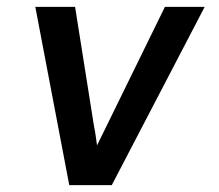

<svg xmlns="http://www.w3.org/2000/svg" viewBox="-20 -540 640 560"><path d="M182 0 83 -520H199L254 -173Q257 -159 259 -144.5Q261 -130 263 -116Q270 -130 277 -144.5Q284 -159 291 -173L461 -520H577L306 0Z"/></svg>

Font: Iosevka SS04 Semibold Extended
Style: Italic
Weight: 600
Width: 7
Italic angle: -9°
Monospace: yes
Designer: Belleve Invis
Foundry: Belleve Invis
Version: Version 19.0.0; ttfautohint (v1.8.4)